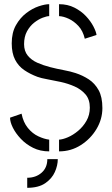

<svg xmlns="http://www.w3.org/2000/svg" viewBox="-20 -720 537 917"><path d="M110 177V129Q151 129 178.5 105Q206 81 206 40H256Q256 70 242 101.5Q228 133 196 155Q164 177 110 177ZM262 3V-53Q280 -54 304.5 -64.5Q329 -75 353 -95Q377 -115 393 -143Q409 -171 409 -206Q409 -245 388.5 -269Q368 -293 336.5 -307Q305 -321 270.5 -328.5Q236 -336 205.5 -341.5Q175 -347 159 -353Q124 -366 96 -385Q68 -404 52 -435Q36 -466 36 -513Q36 -564 56 -599.5Q76 -635 105.5 -657.5Q135 -680 165 -690Q195 -700 215 -700V-643Q204 -643 184 -635.5Q164 -628 143.5 -612Q123 -596 109 -570.5Q95 -545 95 -509Q95 -476 112.5 -454.5Q130 -433 158 -420.5Q186 -408 219 -399.5Q252 -391 284.5 -385Q317 -379 341 -371Q375 -360 404 -341Q433 -322 451 -289.5Q469 -257 469 -204Q469 -151 441 -104Q413 -57 366 -27Q319 3 262 3ZM215 3Q172 3 138 -14Q104 -31 79.5 -57Q55 -83 41.5 -110Q28 -137 28 -158L83 -177Q91 -136 113 -109Q135 -82 163 -69Q191 -56 215 -53ZM385 -535Q376 -573 354.5 -596Q333 -619 308 -630.5Q283 -642 262 -643V-700Q303 -700 335.5 -683.5Q368 -667 390.5 -643Q413 -619 426 -594Q439 -569 441 -553Z"/></svg>

Font: Stick No Bills Light
Style: Regular
Weight: 300
Version: Version 2.000